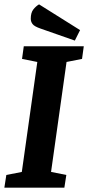

<svg xmlns="http://www.w3.org/2000/svg" viewBox="-33 -860 404 880"><path d="M-4 -58 67 -72 138 -576 68 -590 76 -648H351L343 -590L272 -576L201 -72L271 -58L262 0H-13ZM153 -729Q124 -739 116 -750Q108 -761 108 -774Q108 -802 120 -817Q132 -832 146 -840L334 -722L310 -674Z"/></svg>

Font: Faustina VF Beta
Style: Italic
Weight: 400
Italic angle: -8°
Designer: Alfonso Garcia
Foundry: Omnibus-Type
Version: Version 1.006